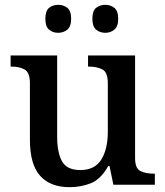

<svg xmlns="http://www.w3.org/2000/svg" viewBox="-20 -766 686 796"><path d="M268 10Q189 10 146.5 -37Q104 -84 104 -187V-421Q104 -465 82.5 -477.5Q61 -490 27 -490H24V-536H217V-199Q217 -134 237 -97.5Q257 -61 313 -61Q373 -61 400 -104.5Q427 -148 427 -220V-421Q427 -467 404 -478.5Q381 -490 348 -490H345V-536H540V-111Q540 -67 563 -56.5Q586 -46 617 -46H622V0H450L434 -78H429Q398 -23 357 -6.5Q316 10 268 10ZM417 -630Q394 -630 378.5 -643Q363 -656 363 -688Q363 -721 378.5 -733.5Q394 -746 417 -746Q438 -746 454 -733.5Q470 -721 470 -688Q470 -656 454 -643Q438 -630 417 -630ZM221 -630Q199 -630 183.5 -643Q168 -656 168 -688Q168 -721 183.5 -733.5Q199 -746 221 -746Q243 -746 259 -733.5Q275 -721 275 -688Q275 -656 259 -643Q243 -630 221 -630Z"/></svg>

Font: Noto Serif Tibetan Medium
Style: Regular
Weight: 500
Designer: Monotype Design Team
Foundry: Monotype Imaging Inc.
Version: Version 2.103; ttfautohint (v1.8.4.7-5d5b)